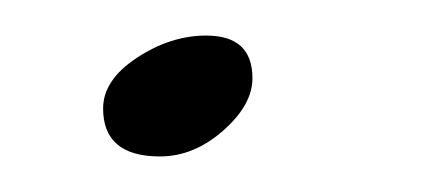

<svg xmlns="http://www.w3.org/2000/svg" viewBox="-20 -212 250 108"><path d="M70 -124Q38 -124 38 -151Q38 -167 57 -179.5Q76 -192 96 -192Q122 -192 122 -168Q122 -153 105.5 -138.5Q89 -124 70 -124Z"/></svg>

Font: Dancing Script
Style: Regular
Weight: 400
Designer: Pablo Impallari
Foundry: Pablo Impallari. www.impallari.com
Version: Version 1.002